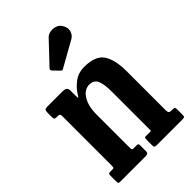

<svg xmlns="http://www.w3.org/2000/svg" viewBox="-229 -863 954 954"><g transform="rotate(-45 248.0 -386.5)"><path d="M42.5 -450H34Q23 -450 20.8 -454.8Q18.5 -459.5 18.5 -474.5V-495.5Q18.5 -511 22.5 -515.5Q26.5 -520 40.5 -520H146.5Q160.5 -520 168.8 -515Q177 -510 177 -492V-470Q177 -446.5 178 -443Q179 -439.5 189 -455.5Q204.5 -482.5 235 -506.2Q265.5 -530 308.5 -530Q387 -530 414.8 -488Q442.5 -446 442.5 -365.5V-92.5Q442.5 -77.5 447 -73.8Q451.5 -70 463.5 -70H470.5Q480.5 -70 483.2 -66.2Q486 -62.5 486 -52V-22.5Q486 -5.5 483.5 -2.8Q481 0 464.5 0H289Q277.5 0 274.5 -3.2Q271.5 -6.5 271.5 -18.5V-49Q271.5 -57.5 272.5 -63.8Q273.5 -70 280.5 -70H312Q318.5 -70 318.5 -73.5Q318.5 -77 318.5 -91V-348.5Q318.5 -399.5 307 -424.8Q295.5 -450 264 -450Q229.5 -450 207 -414.2Q184.5 -378.5 184.5 -320V-88Q184.5 -70 191 -70H218.5Q226.5 -70 228 -66.5Q229.5 -63 229.5 -50V-16.5Q229.5 -6.5 224.5 -3.2Q219.5 0 210 0H34.5Q22 0 20.2 -2.8Q18.5 -5.5 18.5 -18V-53Q18.5 -65 20.8 -67.5Q23 -70 35 -70H43.5Q52 -70 55.2 -71.8Q58.5 -73.5 58.5 -87V-429.5Q58.5 -443 55.2 -446.5Q52 -450 42.5 -450ZM211.5 -600.5 182.5 -630.5Q174.5 -639.5 182.5 -647.5L286.5 -757.5Q297 -769 314.2 -772.2Q331.5 -775.5 348.5 -770.2Q365.5 -765 375 -751Q391.5 -726.5 385.2 -704.5Q379 -682.5 360 -672L229.5 -599Q223.5 -595 220 -595Q216.5 -595 211.5 -600.5Z"/></g></svg>

Font: Besley* Condensed Semi
Style: Regular
Weight: 600
Width: 3
Designer: Owen Earl
Foundry: indestructible type*
Version: Version 3.000; ttfautohint (v1.8.3)